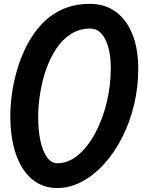

<svg xmlns="http://www.w3.org/2000/svg" viewBox="-20 -948 717 968"><path d="M269.5 0Q195.5 0 142.2 -44Q89 -88 60.5 -170Q32 -252 32 -365.5Q32 -413.5 40 -473.5Q48 -533.5 66.5 -596.8Q85 -660 115.2 -719.2Q145.5 -778.5 189.8 -825.8Q234 -873 294.5 -900.8Q355 -928.5 433 -928.5Q509 -928.5 563.5 -888.8Q618 -849 647.5 -775.5Q677 -702 677 -601.5Q677 -507 655.5 -418.5Q634 -330 595.5 -254.2Q557 -178.5 505.5 -121.8Q454 -65 394 -32.8Q334 -0.5 269.5 0ZM172.5 -358.5Q172.5 -291 183.8 -238.2Q195 -185.5 216.8 -155.2Q238.5 -125 269.5 -125Q323.5 -125 372.2 -165Q421 -205 458.2 -273.2Q495.5 -341.5 517 -427.5Q538.5 -513.5 538.5 -606Q538.5 -692.5 511.5 -748.2Q484.5 -804 435 -804Q380 -804 337 -776.2Q294 -748.5 263 -701.5Q232 -654.5 212 -596.2Q192 -538 182.2 -476.5Q172.5 -415 172.5 -358.5Z"/></svg>

Font: Edu VIC WA NT Hand Pre
Style: Regular
Weight: 400
Designer: Tina and Corey Anderson, Eben Sorkin, Mirko Velimirovic
Foundry: Google for Education
Version: Version 1.000